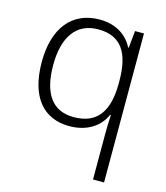

<svg xmlns="http://www.w3.org/2000/svg" viewBox="-115 -631 829 956"><g transform="rotate(15 299.5 -153.0)"><path d="M454 4V236H511V-532H465L456 -444H453C426 -498 370 -542 281 -542C135 -542 56 -433 56 -265C56 -84 136 10 271 10C364 10 427 -36 453 -97H457C455 -69 454 -24 454 4ZM280 -39C169 -39 115 -118 115 -264C115 -407 173 -493 287 -493C405 -493 454 -416 454 -271V-257C453 -116 402 -39 280 -39Z"/></g></svg>

Font: Noto Sans Meetei Mayek Light
Style: Regular
Weight: 300
Designer: Monotype Design Team and Neelakash Kshetrimayum
Foundry: Monotype Imaging Inc.
Version: Version 2.002